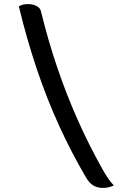

<svg xmlns="http://www.w3.org/2000/svg" viewBox="-20 -781 640 938"><path d="M72 -750Q83 -756 93 -758.5Q103 -761 116 -761Q133 -761 146 -757Q159 -753 168.5 -745Q178 -737 181 -722Q215 -583 260 -450.5Q305 -318 360.5 -193.5Q416 -69 482 48Q496 73 508.5 91Q521 109 536 125Q523 131 510.5 134Q498 137 483 137Q457 137 437.5 126Q418 115 402 89Q330 -33 269 -166.5Q208 -300 159 -446Q110 -592 72 -750Z"/></svg>

Font: Code D Ace
Style: Regular
Weight: 400
Version: Version 1.085; ttfautohint (v1.8.4.7-5d5b);Nerd Fonts 3.0.2